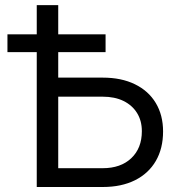

<svg xmlns="http://www.w3.org/2000/svg" viewBox="-20 -748 721 768"><path d="M189.5 -437.5H391.1Q465.3 -437.5 519.5 -411.1Q573.7 -384.8 603 -336.2Q632.3 -287.6 632.3 -222.2Q632.3 -154.3 603.3 -104.2Q574.2 -54.2 520 -27.1Q465.8 0 391.1 0H127V-727.5H212.9V-75.2H390.6Q462.9 -75.2 505.1 -115.2Q547.4 -155.3 547.4 -223.1Q547.4 -265.1 528.1 -296.1Q508.8 -327.1 473.9 -344.2Q439 -361.3 390.6 -361.3H189.5ZM9.8 -539.6V-610.8H402.3V-539.6Z"/></svg>

Font: V-Inter
Style: Regular-375
Weight: 375
Designer: Rasmus Andersson
Foundry: rsms
Version: Version 4.000;git-4146feb